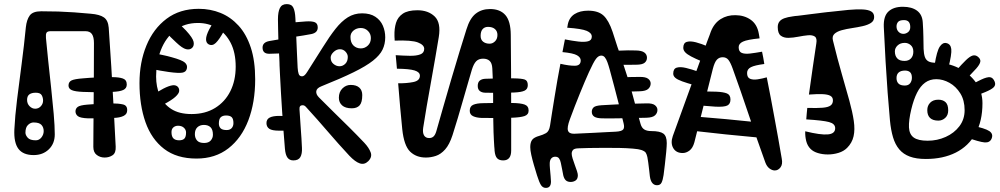

<svg xmlns="http://www.w3.org/2000/svg" viewBox="-20 -761 4876 936"><path d="M544 -46Q545.5 -15.5 528.8 -4.2Q512 7 490 7Q468.5 7 451.8 -5.5Q435 -18 435 -45Q435 -82 435.5 -134.8Q436 -187.5 436.5 -252.8Q437 -318 437.5 -393.2Q438 -468.5 438 -551Q438 -580.5 428.2 -594.8Q418.5 -609 396 -609Q354 -609 312 -609Q270 -609 228 -609Q211 -609 206.8 -601.5Q202.5 -594 204 -576Q208 -529 215 -465Q222 -401 229.2 -333.5Q236.5 -266 241.8 -206Q247 -146 247 -106Q247 -61 218 -33Q189 -5 144 -5Q93 -5 70 -35.2Q47 -65.5 50 -130Q53 -193 63.2 -275.8Q73.5 -358.5 85.5 -449.5Q97.5 -540.5 106 -628Q110 -665 125 -685.5Q140 -706 181 -706Q226 -706 264.5 -704.8Q303 -703.5 341.2 -700.8Q379.5 -698 423 -694Q466 -690.5 486.5 -676.2Q507 -662 510 -626Q516.5 -537.5 522.5 -437.2Q528.5 -337 534 -236.5Q539.5 -136 544 -46ZM406 -251Q433 -253.5 464.5 -255.2Q496 -257 523 -257Q557.5 -257 579.2 -252Q601 -247 600 -223Q600 -204.5 582.2 -195.8Q564.5 -187 533 -186Q501 -184.5 467.5 -184Q434 -183.5 410 -184Q371 -185.5 359.5 -194.8Q348 -204 348 -218Q348 -231.5 358.8 -239.8Q369.5 -248 406 -251ZM384 -379Q416.5 -382 450.2 -383.5Q484 -385 526 -385Q560.5 -385 579.2 -378.2Q598 -371.5 598 -349Q598 -330.5 581.2 -322.5Q564.5 -314.5 527 -313Q485 -311 451 -311.2Q417 -311.5 384 -313Q346.5 -314.5 330.2 -321.5Q314 -328.5 314 -344Q314 -361.5 328.5 -368.8Q343 -376 384 -379ZM151.5 -231Q168 -231 179 -243Q190 -255 190 -270.5Q190 -285 183.2 -297Q176.5 -309 154.5 -309Q134 -309 123 -300.8Q112 -292.5 112 -274Q112 -255.5 124.2 -243.2Q136.5 -231 151.5 -231ZM154.5 -77Q171 -77 182 -91Q193 -105 193 -122Q193 -140 182.2 -152Q171.5 -164 143.5 -164Q129.5 -164 116.8 -152.2Q104 -140.5 104 -114Q104 -102.5 115 -89.8Q126 -77 154.5 -77ZM399 -217Q399 -217 399 -217Q399 -217 399 -217Q399 -217 399 -217Q399 -217 399 -217Q399 -217 399 -217Q399 -217 399 -217Q399 -217 399 -217Q399 -217 399 -217ZM208 -150Q208 -150 208 -150Q208 -150 208 -150Q208 -150 208 -150Q208 -150 208 -150Z M938 12Q841.5 12 780 -35.2Q718.5 -82.5 689.2 -165.5Q660 -248.5 660 -356Q660 -457 693.8 -539Q727.5 -621 792 -669.5Q856.5 -718 949 -718Q1005.5 -718 1055 -698Q1104.5 -678 1142.8 -636.2Q1181 -594.5 1202.5 -529.5Q1224 -464.5 1224 -374Q1224 -262 1190.8 -174.8Q1157.5 -87.5 1093.5 -37.8Q1029.5 12 938 12ZM914 -205Q980.5 -205 1028.8 -234.8Q1077 -264.5 1103 -316.5Q1129 -368.5 1129 -436Q1129 -504.5 1104.5 -552Q1080 -599.5 1038.2 -624.2Q996.5 -649 945 -649Q878.5 -649 833 -612.8Q787.5 -576.5 764.2 -517Q741 -457.5 741 -388Q741 -337.5 758.8 -296Q776.5 -254.5 814.8 -229.8Q853 -205 914 -205ZM1082 -198Q1065.5 -198 1056.2 -189.5Q1047 -181 1047 -159Q1047 -144 1055.5 -135.5Q1064 -127 1085 -127Q1101 -127 1109.5 -136.5Q1118 -146 1118 -161Q1118 -181.5 1109.5 -189.8Q1101 -198 1082 -198ZM974 -152Q954.5 -152 942.2 -140.5Q930 -129 930 -107Q930 -88.5 940.5 -76.2Q951 -64 975 -64Q997 -64 1007.5 -76.2Q1018 -88.5 1018 -104Q1018 -129.5 1006.2 -140.8Q994.5 -152 974 -152ZM848 -148Q834.5 -148 825.2 -140Q816 -132 816 -117Q816 -95.5 825.5 -86.2Q835 -77 853 -77Q871 -77 879 -85.5Q887 -94 887 -115Q887 -128.5 876.5 -138.2Q866 -148 848 -148ZM1090 -644Q1085.5 -636 1081 -627.2Q1076.5 -618.5 1072 -610Q1049 -568 1032 -551.8Q1015 -535.5 997 -545Q984.5 -552 984.5 -569.8Q984.5 -587.5 1000 -618Q1013 -641.5 1019.2 -651.5Q1025.5 -661.5 1030 -669Q1037 -680.5 1049 -681.5Q1061 -682.5 1072 -677Q1082.5 -672 1088.5 -662.5Q1094.5 -653 1090 -644ZM850 -647Q859 -639 868.5 -630.5Q878 -622 887 -612Q920 -576 923.8 -557.2Q927.5 -538.5 917 -528Q906 -517 887.5 -521.2Q869 -525.5 839 -554Q821 -570.5 810.8 -581Q800.5 -591.5 792 -602Q786 -610.5 790 -622.2Q794 -634 802 -642Q811 -652 824.5 -655.2Q838 -658.5 850 -647ZM734 -501Q755 -496.5 775.5 -492.2Q796 -488 817 -482Q868 -468 881.5 -455.8Q895 -443.5 891 -427Q887.5 -410 869 -406.8Q850.5 -403.5 803 -410Q782 -413 760.5 -416.8Q739 -420.5 718 -425Q704.5 -428 700.5 -442Q696.5 -456 700 -470Q703 -484.5 712.2 -494Q721.5 -503.5 734 -501ZM721 -296Q726.5 -300 732.2 -303.2Q738 -306.5 743 -310Q780 -332.5 801.2 -340Q822.5 -347.5 833.2 -345Q844 -342.5 849 -335Q855 -326.5 853.2 -315.2Q851.5 -304 834.5 -288.5Q817.5 -273 778 -252Q771.5 -248.5 764.2 -244.8Q757 -241 750 -237Q738 -231 727.8 -236.2Q717.5 -241.5 712 -252Q707 -262.5 708 -275.5Q709 -288.5 721 -296ZM1171 -522Q1178.5 -523.5 1184.2 -515.5Q1190 -507.5 1193 -496Q1196 -482 1194.5 -469Q1193 -456 1184 -455Q1182 -455 1179.8 -454.5Q1177.5 -454 1175 -454Q1166 -453.5 1160.2 -463.2Q1154.5 -473 1152 -485Q1150.5 -498 1153.8 -508.8Q1157 -519.5 1166 -521Q1167.5 -521 1168.5 -521.5Q1169.5 -522 1171 -522ZM1153 -289Q1155.5 -286 1157.8 -283.5Q1160 -281 1162 -278Q1167.5 -271.5 1164.8 -264.5Q1162 -257.5 1156 -252Q1150 -247.5 1143 -246.2Q1136 -245 1132 -251Q1129 -255.5 1126 -259.5Q1123 -263.5 1120 -268Q1114 -276.5 1116.5 -283.5Q1119 -290.5 1125 -294Q1131 -298 1139 -297.2Q1147 -296.5 1153 -289Z M1369 -36Q1361.5 -126 1355.5 -216Q1349.5 -306 1345 -396Q1344.5 -404.5 1344.2 -412.2Q1344 -420 1343.5 -428Q1343 -435 1342.8 -442.2Q1342.5 -449.5 1342.5 -456Q1342 -469 1341.5 -481.2Q1341 -493.5 1340 -506Q1340 -511.5 1339.5 -517Q1339 -522.5 1338.8 -528Q1338.5 -533.5 1338 -539Q1338 -544 1337.8 -549.2Q1337.5 -554.5 1337.5 -559.8Q1337.5 -565 1337 -570Q1336.5 -594 1335.8 -618.5Q1335 -643 1335 -667Q1335 -703 1344.5 -722Q1354 -741 1378 -741Q1402 -741 1410.2 -723.2Q1418.5 -705.5 1420 -673Q1422.5 -627.5 1424.2 -582.8Q1426 -538 1427.8 -498.8Q1429.5 -459.5 1431 -431Q1432 -412.5 1436 -400.8Q1440 -389 1452 -389Q1459.5 -389 1465.5 -394.8Q1471.5 -400.5 1478 -411Q1521 -478 1553.8 -530.8Q1586.5 -583.5 1615.5 -620.2Q1644.5 -657 1675.5 -676.5Q1706.5 -696 1745 -696Q1785 -696 1810 -679.2Q1835 -662.5 1846.5 -635.8Q1858 -609 1858 -579Q1858 -546.5 1845 -519.2Q1832 -492 1798.2 -465.2Q1764.5 -438.5 1703.2 -408.5Q1642 -378.5 1546 -340Q1523.5 -331 1521.8 -316Q1520 -301 1535 -286Q1572 -248.5 1609.2 -212.2Q1646.5 -176 1683.2 -139.5Q1720 -103 1756 -65Q1778.5 -41 1787 -18.2Q1795.5 4.5 1775 25Q1756.5 43 1734 35.5Q1711.5 28 1683 -2Q1630.5 -58.5 1579.2 -118.2Q1528 -178 1474 -237Q1469 -243 1464.8 -245.5Q1460.5 -248 1455 -248Q1438.5 -248 1440 -228Q1443 -175.5 1446.5 -131Q1450 -86.5 1452 -40Q1453.5 -11.5 1444.2 4.8Q1435 21 1410 21Q1391.5 21 1381.5 7.5Q1371.5 -6 1369 -36ZM1695 -233Q1663.5 -233 1647.8 -247.2Q1632 -261.5 1632 -284.5Q1632 -312.5 1649.2 -329.8Q1666.5 -347 1689.5 -347Q1717 -347 1731.5 -334Q1746 -321 1746 -297.5Q1746 -261.5 1733 -247.2Q1720 -233 1695 -233ZM1635 -438Q1651 -438 1663.2 -450Q1675.5 -462 1675.5 -483.5Q1675.5 -497 1664.5 -509Q1653.5 -521 1637 -521Q1620.5 -521 1606.2 -507.5Q1592 -494 1592 -480Q1592 -460.5 1605.8 -449.2Q1619.5 -438 1635 -438ZM1739 -525Q1758.5 -525 1773.2 -538.8Q1788 -552.5 1788 -575.5Q1788 -596 1773.8 -610.2Q1759.5 -624.5 1739 -624.5Q1718 -624.5 1703.2 -612Q1688.5 -599.5 1688.5 -581Q1688.5 -553.5 1703 -539.2Q1717.5 -525 1739 -525ZM1724 -684Q1725.5 -682.5 1727 -681Q1728.5 -679.5 1730 -678Q1734 -674.5 1731.8 -669.5Q1729.5 -664.5 1725 -659Q1720 -654 1714.5 -651.5Q1709 -649 1706 -652Q1704.5 -653.5 1703.5 -654.5Q1702.5 -655.5 1701 -657Q1696.5 -661.5 1698 -667.8Q1699.5 -674 1704 -679Q1708.5 -683.5 1714.8 -685.2Q1721 -687 1724 -684ZM1341 -196Q1355.5 -196 1369 -195.2Q1382.5 -194.5 1396 -192Q1409.5 -190 1415.8 -182.5Q1422 -175 1422 -157Q1422 -140.5 1414.8 -134.5Q1407.5 -128.5 1394 -126Q1383.5 -124.5 1369 -124.2Q1354.5 -124 1340 -124Q1306.5 -124 1292.8 -133.2Q1279 -142.5 1279 -161Q1279 -180 1295 -188Q1311 -196 1341 -196ZM1407 -580 1389 -650Q1439.5 -654.5 1470.2 -656.5Q1501 -658.5 1515 -652.5Q1529 -646.5 1529 -627Q1529 -601 1497 -594.8Q1465 -588.5 1407 -580ZM1382 -575 1400 -505Q1324.5 -498.5 1292.2 -498.8Q1260 -499 1260 -529Q1260 -554.5 1292.2 -560.8Q1324.5 -567 1382 -575Z M2056 7Q2009 7 1979.2 -22Q1949.5 -51 1941 -131Q1936 -180.5 1930.8 -238.2Q1925.5 -296 1921 -355Q1962.5 -354.5 1994.8 -361Q2027 -367.5 2027 -392Q2027 -409.5 2001.2 -417.5Q1975.5 -425.5 1915 -426Q1913.5 -444 1912 -460.2Q1910.5 -476.5 1909 -492Q1946.5 -489.5 1978 -489Q2009.5 -488.5 2028.8 -495.8Q2048 -503 2048 -523Q2048 -542 2017.5 -554Q1987 -566 1904 -563Q1904 -567.5 1903.8 -571.5Q1903.5 -575.5 1903.2 -579.2Q1903 -583 1903 -587Q1902 -621.5 1910.5 -649.5Q1919 -677.5 1943.5 -694.2Q1968 -711 2015 -711Q2067.5 -711 2099 -680.8Q2130.5 -650.5 2119 -580Q2112.5 -540.5 2102.8 -484Q2093 -427.5 2081.8 -365Q2070.5 -302.5 2060.2 -243.2Q2050 -184 2043 -138Q2039.5 -114 2047.2 -101Q2055 -88 2072 -88Q2085.5 -88 2093.8 -96Q2102 -104 2107 -121Q2121 -170 2140 -236.8Q2159 -303.5 2180 -374.8Q2201 -446 2220.5 -510.2Q2240 -574.5 2254 -618Q2270.5 -672 2299.2 -694.5Q2328 -717 2369 -717Q2418 -717 2443.8 -687.5Q2469.5 -658 2470 -591Q2471 -503.5 2471.5 -406.2Q2472 -309 2472 -211.8Q2472 -114.5 2472 -27Q2472 -3 2462.2 9Q2452.5 21 2433 21Q2413.5 21 2403.5 10.5Q2393.5 0 2391 -27Q2391 -30 2390.8 -33.2Q2390.5 -36.5 2390.2 -40Q2390 -43.5 2389.5 -47Q2389 -55.5 2388.5 -64.2Q2388 -73 2387.5 -82Q2387 -90.5 2386.8 -98.8Q2386.5 -107 2386 -116Q2385.5 -143 2384.8 -172Q2384 -201 2384 -230Q2384 -240 2384 -249.2Q2384 -258.5 2384 -268Q2384 -275.5 2384 -282.5Q2384 -289.5 2384 -297Q2384 -329.5 2382.8 -366.5Q2381.5 -403.5 2380 -428Q2378.5 -453.5 2367 -464.2Q2355.5 -475 2335 -475Q2313.5 -475 2301.2 -462.2Q2289 -449.5 2280 -420Q2273.5 -398.5 2262.5 -360.2Q2251.5 -322 2238.2 -276Q2225 -230 2211.5 -184.5Q2198 -139 2186 -102Q2171 -56 2150 -32.5Q2129 -9 2104.8 -1Q2080.5 7 2056 7ZM2367 -548Q2381.5 -548 2393.2 -559.5Q2405 -571 2405 -591Q2405 -608.5 2393 -619.2Q2381 -630 2359 -630Q2342.5 -630 2332.8 -619Q2323 -608 2323 -586Q2323 -567.5 2335.2 -557.8Q2347.5 -548 2367 -548ZM2329 -186Q2302 -187 2286 -194.8Q2270 -202.5 2270 -221Q2270 -243 2287 -250.2Q2304 -257.5 2333 -258Q2370 -259 2404.2 -259.2Q2438.5 -259.5 2475 -259Q2518.5 -258.5 2537.8 -251.2Q2557 -244 2557 -222Q2557 -202 2537 -195.2Q2517 -188.5 2475 -187Q2443.5 -186 2402 -185.8Q2360.5 -185.5 2329 -186ZM2345 -309Q2328.5 -309.5 2318.8 -317.5Q2309 -325.5 2309 -342Q2309 -360 2319 -368.2Q2329 -376.5 2347 -377Q2390 -379 2420.8 -379.2Q2451.5 -379.5 2485 -379Q2523.5 -378.5 2538.2 -373.2Q2553 -368 2553 -346Q2553 -326.5 2537.2 -319Q2521.5 -311.5 2486 -310Q2450 -308.5 2415.2 -308.2Q2380.5 -308 2345 -309ZM1986 -601Q1970.5 -600.5 1960.2 -607.5Q1950 -614.5 1950 -631Q1950 -651.5 1957.2 -660.2Q1964.5 -669 1983 -671Q1991.5 -672 2000 -672.8Q2008.5 -673.5 2016.8 -674Q2025 -674.5 2033 -675Q2046.5 -676 2059.8 -670Q2073 -664 2073 -642Q2073 -622 2063.8 -613.2Q2054.5 -604.5 2037 -603Q2023 -601.5 2009.8 -601.2Q1996.5 -601 1986 -601ZM2077 -539Q2077 -539 2077 -539Q2077 -539 2077 -539Q2077 -539 2077 -539Q2077 -539 2077 -539Q2077 -539 2077 -539Q2077 -539 2077 -539Q2077 -539 2077 -539Q2077 -539 2077 -539Q2077 -539 2077 -539Q2077 -539 2077 -539Q2077 -539 2077 -539Q2077 -539 2077 -539ZM2015 -688Q2015 -688 2015 -688Q2015 -688 2015 -688Q2015 -688 2015 -688Q2015 -688 2015 -688Q2015 -688 2015 -688Q2015 -688 2015 -688Q2015 -688 2015 -688Q2015 -688 2015 -688ZM2192 -223Q2192 -223 2192 -223Q2192 -223 2192 -223Q2192 -223 2192 -223Q2192 -223 2192 -223Q2192 -223 2192 -223Q2192 -223 2192 -223Q2192 -223 2192 -223Q2192 -223 2192 -223Z M2847 -709Q2896 -709 2921.8 -685.5Q2947.5 -662 2966.5 -605.5Q2972.5 -588 2978.2 -569.2Q2984 -550.5 2990.5 -531Q2992.5 -525 2994.8 -519Q2997 -513 2999 -507Q3001 -501 3003 -494.5Q3004.5 -490 3006 -485.5Q3007.5 -481 3009 -476.5Q3010.5 -472 3012 -467.5Q3015 -458.5 3018 -449.5Q3021 -440.5 3024 -431.5Q3025.5 -426.5 3027 -422Q3028.5 -417.5 3030 -413Q3034 -402 3037.2 -391Q3040.5 -380 3044 -369.5Q3045.5 -365.5 3051.5 -343.8Q3057.5 -322 3065.8 -291.8Q3074 -261.5 3082.2 -231.5Q3090.5 -201.5 3096.2 -180.2Q3102 -159 3103 -156Q3108.5 -137.5 3121 -129.8Q3133.5 -122 3155 -122Q3197 -122 3213.8 -109.8Q3230.5 -97.5 3230.5 -63.5Q3230.5 -50 3227.8 -20Q3225 10 3221.2 41.5Q3217.5 73 3215 92Q3211.5 116 3205.2 129Q3199 142 3183 142Q3169 142 3160 131.2Q3151 120.5 3148 98Q3147 88 3144.8 69Q3142.5 50 3140.2 31.5Q3138 13 3136 5Q3133 -8.5 3128.2 -16.2Q3123.5 -24 3106 -30Q3094.5 -34 3065.5 -36.5Q3036.5 -39 2998.8 -39.8Q2961 -40.5 2922 -40.2Q2883 -40 2850.8 -39.5Q2818.5 -39 2801 -38Q2780 -37.5 2773.5 -30Q2767 -22.5 2767 -12Q2767 -3 2771.5 11.8Q2776 26.5 2782 42.5Q2788 58.5 2792.5 72.2Q2797 86 2797 93Q2797 111.5 2786.2 118.8Q2775.5 126 2762 126Q2747 126 2738.5 118.2Q2730 110.5 2726 94Q2724 83.5 2720.5 65.2Q2717 47 2714 33Q2711.5 20 2705.5 11.5Q2699.5 3 2686.5 3Q2686.5 3 2686.5 3Q2686.5 3 2686.5 3Q2686.5 3 2686.5 3Q2686.5 3 2686.5 3Q2675.5 3 2668.2 10.5Q2661 18 2660 33Q2659.5 43 2661 61Q2662.5 79 2664.2 96.8Q2666 114.5 2666 124Q2666 155 2641 155Q2626 155 2617.2 141.2Q2608.5 127.5 2598 94Q2590 68.5 2582.5 42.5Q2575 16.5 2570 -6Q2565 -28.5 2565 -44Q2565 -66.5 2574 -79Q2583 -91.5 2610 -99Q2626.5 -103.5 2641.8 -112Q2657 -120.5 2661.5 -149Q2665.5 -176 2671.2 -211.8Q2677 -247.5 2683.5 -288Q2690 -328.5 2697.2 -370Q2704.5 -411.5 2712 -450Q2755 -440 2783 -440.5Q2811 -441 2811 -466.5Q2811 -481 2793 -491.5Q2775 -502 2722 -507Q2725 -523 2728 -538.5Q2731 -554 2734 -569Q2769.5 -562 2799.2 -558.5Q2829 -555 2847 -559.8Q2865 -564.5 2865 -582.5Q2865 -600 2840.5 -610.5Q2816 -621 2745 -626Q2746 -630 2746.8 -634.2Q2747.5 -638.5 2748 -642Q2755 -676 2781.2 -692.5Q2807.5 -709 2847 -709ZM2911 -490Q2897.5 -490 2885.5 -474.2Q2873.5 -458.5 2851 -409Q2832 -367 2806.8 -305Q2781.5 -243 2758 -179Q2743.5 -139.5 2749 -124Q2754.5 -108.5 2779 -109Q2796.5 -110 2821.2 -111Q2846 -112 2874 -113.5Q2902 -115 2930 -116.5Q2958 -118 2981 -119Q3010.5 -120.5 3018 -129.8Q3025.5 -139 3020 -160Q3009 -205.5 2997.2 -251.5Q2985.5 -297.5 2974 -341Q2962.5 -384.5 2952 -423Q2946.5 -443 2941 -458Q2935.5 -473 2928.5 -481.5Q2921.5 -490 2911 -490ZM3132 -187Q3102 -186.5 3073 -185.8Q3044 -185 3016.8 -184.5Q2989.5 -184 2964.2 -183.8Q2939 -183.5 2916 -184Q2888.5 -184.5 2876.8 -192.5Q2865 -200.5 2865 -216Q2865 -229 2873.8 -237.5Q2882.5 -246 2913 -248Q2939.5 -249.5 2967.2 -251Q2995 -252.5 3023.2 -253.8Q3051.5 -255 3078.8 -255.8Q3106 -256.5 3131 -257Q3160.5 -258 3172.8 -248.2Q3185 -238.5 3185 -225Q3185 -210 3173.5 -199Q3162 -188 3132 -187ZM2730 -265Q2730 -265 2730 -265Q2730 -265 2730 -265Q2730 -265 2730 -265Q2730 -265 2730 -265Q2730 -265 2730 -265Q2730 -265 2730 -265Q2730 -265 2730 -265Q2730 -265 2730 -265Q2730 -265 2730 -265Q2730 -265 2730 -265Q2730 -265 2730 -265Q2730 -265 2730 -265ZM2737 -331.5Q2722 -332 2716 -342.5Q2710 -353 2710.5 -360.5Q2711.5 -367.5 2717.2 -377Q2723 -386.5 2737.5 -386.5Q2751 -386.5 2758.5 -386.5Q2766 -386.5 2780 -385.5Q2792 -385 2795.5 -374.5Q2799 -364 2799 -357.5Q2799 -349.5 2794.5 -340.2Q2790 -331 2778.5 -331Q2766.5 -331 2759.8 -331Q2753 -331 2737 -331.5ZM3081 -445.5Q3064 -445.5 3039 -445Q3014 -444.5 2989 -445Q2966.5 -445.5 2961.2 -454Q2956 -462.5 2956 -478Q2956 -491 2963 -502Q2970 -513 2994 -514Q3022.5 -515.5 3041.5 -515.5Q3060.5 -515.5 3080 -515Q3108.5 -514.5 3121.2 -505Q3134 -495.5 3134 -479.5Q3134 -464.5 3122.5 -455Q3111 -445.5 3081 -445.5ZM3099 -316Q3077.5 -315.5 3065.2 -315Q3053 -314.5 3042.2 -314.8Q3031.5 -315 3015 -315Q2992.5 -315.5 2983.2 -324Q2974 -332.5 2974 -348Q2974 -361 2981 -372Q2988 -383 3012 -384Q3040.5 -385.5 3055.8 -385.5Q3071 -385.5 3098 -386Q3127.5 -386.5 3139.8 -377Q3152 -367.5 3152 -354Q3152 -339 3140.5 -328Q3129 -317 3099 -316Z M3260 -98Q3267 -117.5 3284 -164.2Q3301 -211 3323 -271.8Q3345 -332.5 3367 -393Q3369 -397.5 3370.5 -402Q3372 -406.5 3373.5 -410.8Q3375 -415 3376.5 -419.5Q3379 -425.5 3381.2 -431.8Q3383.5 -438 3385.5 -444Q3391.5 -460 3397 -475.2Q3402.5 -490.5 3407.5 -504.5Q3409.5 -509 3411 -513.2Q3412.5 -517.5 3414 -521.8Q3415.5 -526 3417 -530Q3419.5 -537.5 3422.2 -544.2Q3425 -551 3427 -557.5Q3435 -578.5 3439.8 -591.2Q3444.5 -604 3445 -606Q3461 -647.5 3493 -667.8Q3525 -688 3566 -687Q3609 -686.5 3640 -664.5Q3671 -642.5 3679 -598Q3680 -592 3681.2 -586Q3682.5 -580 3683 -574Q3623 -568 3602 -558.2Q3581 -548.5 3581 -531Q3581 -509.5 3595.8 -503.2Q3610.5 -497 3636.2 -500Q3662 -503 3695 -509Q3698 -494 3701 -479Q3704 -464 3706 -449Q3659.5 -443 3640.8 -433.5Q3622 -424 3622 -405Q3622 -383 3636.5 -377Q3651 -371 3673 -374.2Q3695 -377.5 3718 -384Q3728 -334 3737.5 -284Q3747 -234 3756 -184.5Q3765 -135 3774 -85.8Q3783 -36.5 3791 12Q3796.5 39.5 3785 54.8Q3773.5 70 3757 70Q3744.5 70 3731.5 60.5Q3718.5 51 3711 31Q3670.5 -81 3630.5 -200.2Q3590.5 -319.5 3552 -426Q3541.5 -455.5 3531.2 -468.8Q3521 -482 3503 -482Q3486 -482 3474.8 -470Q3463.5 -458 3455 -425Q3432 -336 3409.5 -244Q3387 -152 3365 -67Q3357.5 -39.5 3341.5 -27.2Q3325.5 -15 3308 -15Q3276 -15 3262 -39.2Q3248 -63.5 3260 -98ZM3361 -251 3380 -314Q3403.5 -315 3426.2 -315Q3449 -315 3472 -314Q3506.5 -312.5 3523.8 -305.5Q3541 -298.5 3541 -276Q3541 -254.5 3526 -246.8Q3511 -239 3468 -241Q3441 -242.5 3414.2 -245.2Q3387.5 -248 3361 -251ZM3371 -122Q3348 -125 3334 -134.5Q3320 -144 3320 -159Q3320 -182.5 3338.2 -188.5Q3356.5 -194.5 3382 -192Q3447.5 -187 3519.2 -180.2Q3591 -173.5 3662 -166L3682 -90Q3598 -97.5 3518.2 -105.8Q3438.5 -114 3371 -122ZM3403 -461Q3369.5 -475 3349.2 -485.8Q3329 -496.5 3320 -506.5Q3311 -516.5 3311 -528Q3311 -551.5 3328 -556.8Q3345 -562 3372.8 -554.8Q3400.5 -547.5 3431.5 -534ZM3368 -345Q3328.5 -356 3305.2 -364.5Q3282 -373 3272 -381.8Q3262 -390.5 3262 -402Q3262 -426 3279 -431.2Q3296 -436.5 3324.2 -429.8Q3352.5 -423 3386 -411ZM3649 -246 3634 -321Q3659.5 -325.5 3675.2 -325.2Q3691 -325 3698 -314.2Q3705 -303.5 3705 -277Q3705 -258.5 3691 -253.5Q3677 -248.5 3649 -246ZM3685 -86 3670 -166Q3696 -171.5 3711.5 -170.5Q3727 -169.5 3734 -157.5Q3741 -145.5 3741 -118Q3741 -98 3727 -92.8Q3713 -87.5 3685 -86Z M4015.5 -8Q3990 -8 3967.5 -14.8Q3945 -21.5 3931.5 -35Q3923.5 -43 3918.2 -52.8Q3913 -62.5 3910.2 -73.8Q3907.5 -85 3906.2 -97Q3905 -109 3905.5 -121Q3980.5 -102.5 4016 -105.8Q4051.5 -109 4051.5 -136Q4051.5 -158 4021.5 -166Q3991.5 -174 3910.5 -179Q3911.5 -191 3912.8 -207Q3914 -223 3915.5 -235Q3962.5 -233.5 3990 -235.8Q4017.5 -238 4029.2 -246.8Q4041 -255.5 4040.5 -273Q4040 -287.5 4027.5 -294.2Q4015 -301 3989.2 -302Q3963.5 -303 3923.5 -300Q3933.5 -370.5 3942 -431.2Q3950.5 -492 3959.5 -549Q3964 -575 3952 -583Q3940 -591 3918.5 -589Q3897 -587 3871.8 -582Q3846.5 -577 3823.8 -576.5Q3801 -576 3786.2 -587.2Q3771.5 -598.5 3771.5 -629Q3771.5 -645.5 3779.8 -656Q3788 -666.5 3804.2 -672.2Q3820.5 -678 3843.5 -681Q3849 -682 3855.5 -682.8Q3862 -683.5 3869 -684Q3879 -685 3886.8 -686.2Q3894.5 -687.5 3901 -688Q3919.5 -690.5 3936.2 -692.5Q3953 -694.5 3973 -697Q3976.5 -697.5 3980.2 -698Q3984 -698.5 3988.2 -699Q3992.5 -699.5 3996.5 -700Q4001 -700.5 4005.2 -701Q4009.5 -701.5 4013.2 -702Q4017 -702.5 4019.5 -702.5Q4074.5 -709 4116.2 -712.8Q4158 -716.5 4185.8 -715Q4213.5 -713.5 4227.5 -705Q4241.5 -696.5 4241.5 -678Q4241.5 -659.5 4225.8 -649.2Q4210 -639 4185.2 -633.5Q4160.5 -628 4133.5 -624Q4106.5 -620 4083.5 -613.8Q4060.5 -607.5 4048 -596Q4035.5 -584.5 4040.5 -564Q4063 -472 4084 -399.5Q4105 -327 4120.5 -270.8Q4136 -214.5 4142.2 -171.8Q4148.5 -129 4141.2 -96.8Q4134 -64.5 4109.5 -40Q4093 -23.5 4067.8 -15.8Q4042.5 -8 4015.5 -8ZM3996.5 -624Q3984.5 -624 3977.5 -630Q3970.5 -636 3970.5 -647Q3970.5 -658.5 3977.2 -665.2Q3984 -672 3994.5 -672Q4006 -672 4012.2 -665.8Q4018.5 -659.5 4018.5 -651Q4018.5 -638.5 4012 -631.2Q4005.5 -624 3996.5 -624ZM4046.5 -27 4052.5 -103Q4069 -101 4079.8 -97.5Q4090.5 -94 4095.8 -87.2Q4101 -80.5 4101 -68Q4101 -48.5 4095 -39.5Q4089 -30.5 4077 -28.2Q4065 -26 4046.5 -27ZM4053.5 -434 4035.5 -368Q4021 -372 4012 -376Q4003 -380 3999 -386Q3995 -392 3995 -400.5Q3995 -421 4002 -429Q4009 -437 4022 -437.2Q4035 -437.5 4053.5 -434Z M4422.5 -228Q4409.5 -173.5 4411.2 -139.8Q4413 -106 4434.5 -90.5Q4456 -75 4502.5 -75Q4549 -75 4590.2 -93.5Q4631.5 -112 4657 -145.5Q4682.5 -179 4682.5 -224Q4682.5 -272 4661.5 -305.8Q4640.5 -339.5 4608.8 -357.2Q4577 -375 4544.5 -375Q4513 -375 4490 -358.2Q4467 -341.5 4450.5 -308.8Q4434 -276 4422.5 -228ZM4288.5 -630Q4286.5 -682 4311.2 -705Q4336 -728 4381.5 -728Q4425 -728 4450.8 -708.8Q4476.5 -689.5 4478.5 -651Q4481 -614.5 4481.5 -582.2Q4482 -550 4482.5 -523Q4483.5 -499 4488.5 -484Q4493.5 -469 4506 -462Q4518.5 -455 4542.5 -455Q4601.5 -455 4653.2 -429.5Q4705 -404 4737.2 -359.5Q4769.5 -315 4769.5 -258Q4769.5 -170 4735.5 -109.2Q4701.5 -48.5 4639.5 -17.2Q4577.5 14 4493.5 14Q4446.5 14 4415 2.2Q4383.5 -9.5 4363.8 -33Q4344 -56.5 4333.5 -91.8Q4323 -127 4318.5 -174Q4312.5 -238.5 4307.2 -310.2Q4302 -382 4297.2 -461.8Q4292.5 -541.5 4288.5 -630ZM4690.5 -375 4640.5 -416Q4670 -449.5 4689 -467.8Q4708 -486 4721.2 -490Q4734.5 -494 4746.5 -485Q4761.5 -473.5 4759 -460Q4756.5 -446.5 4738.8 -426.5Q4721 -406.5 4690.5 -375ZM4700.5 -280 4683.5 -332Q4734 -359 4763 -372.8Q4792 -386.5 4806.8 -384.5Q4821.5 -382.5 4829.5 -362Q4835 -346.5 4824.5 -335.8Q4814 -325 4784 -312.5Q4754 -300 4700.5 -280ZM4701.5 -318 4654.5 -330Q4657 -343.5 4661 -351.2Q4665 -359 4672.2 -360.5Q4679.5 -362 4691.5 -357Q4702 -352.5 4705.2 -346.8Q4708.5 -341 4707 -334Q4705.5 -327 4701.5 -318ZM4689.5 -92 4713.5 -150Q4782.5 -136 4803.2 -121.8Q4824 -107.5 4813.5 -84Q4804.5 -64.5 4779.2 -66.8Q4754 -69 4689.5 -92ZM4554.5 -173Q4528 -173 4514.2 -185.8Q4500.5 -198.5 4500.5 -224Q4500.5 -246 4514.8 -260.5Q4529 -275 4554.5 -275Q4576.5 -275 4589.5 -263Q4602.5 -251 4602.5 -223Q4602.5 -199.5 4588 -186.2Q4573.5 -173 4554.5 -173ZM4350.5 -380.5Q4350.5 -363.5 4360 -353.8Q4369.5 -344 4391 -344Q4408.5 -344 4417 -355.2Q4425.5 -366.5 4425.5 -382Q4425.5 -400.5 4416.8 -408.8Q4408 -417 4392 -417Q4372 -417 4361.2 -407.8Q4350.5 -398.5 4350.5 -380.5ZM4387 -663Q4365.5 -663 4358 -654Q4350.5 -645 4350.5 -632Q4350.5 -616.5 4360.2 -606.2Q4370 -596 4384 -596Q4396.5 -596 4407 -604.5Q4417.5 -613 4417.5 -629Q4417.5 -646 4410 -654.5Q4402.5 -663 4387 -663ZM4391 -552Q4369 -552 4355.8 -539.5Q4342.5 -527 4342.5 -510.5Q4342.5 -489 4354 -476.5Q4365.5 -464 4389.5 -464Q4409.5 -464 4421 -476.2Q4432.5 -488.5 4432.5 -509Q4432.5 -530 4419.8 -541Q4407 -552 4391 -552ZM4737.5 -205 4730.5 -253Q4740 -253 4746.2 -251Q4752.5 -249 4755.5 -243.2Q4758.5 -237.5 4758.5 -226Q4758.5 -219 4756.5 -214.2Q4754.5 -209.5 4749.8 -207.2Q4745 -205 4737.5 -205ZM4602.5 -427 4536.5 -446Q4547 -512 4561.2 -533.5Q4575.5 -555 4593.5 -551Q4614.5 -546.5 4617.5 -522Q4620.5 -497.5 4602.5 -427ZM4373.5 -699.5Q4373.5 -705.5 4377.5 -707.2Q4381.5 -709 4384 -709Q4389.5 -709 4392.5 -705.8Q4395.5 -702.5 4395.5 -696Q4395.5 -692.5 4392.5 -689.8Q4389.5 -687 4387 -687Q4379.5 -687 4376.5 -689.5Q4373.5 -692 4373.5 -699.5Z"/></svg>

Font: Kablammo
Style: Regular
Weight: 400
Designer: Travis Kochel, Lizy Gershenzon, Daria Petrova, Ethan Cohen
Foundry: Vectro Type Foundry
Version: Version 1.002